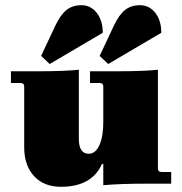

<svg xmlns="http://www.w3.org/2000/svg" viewBox="-20 -706 700 738"><path d="M171 -460 138 -491 193 -608Q213 -650 236 -668Q259 -686 293 -686Q329 -686 352 -656.5Q375 -627 375 -580ZM396 -460 363 -491 418 -608Q438 -650 461 -668Q484 -686 518 -686Q554 -686 577 -656.5Q600 -627 600 -580ZM214 12Q149 12 111 -29Q73 -70 73 -140V-373Q73 -387 59 -387H22V-432H118Q231 -432 283 -438V-173Q283 -115 321 -115Q347 -115 362 -148Q377 -181 377 -236V-373Q377 -387 363 -387H326V-432H422Q535 -432 587 -438V-59Q587 -45 601 -45H638V0H545Q437 0 377 6V-76H372Q333 12 214 12Z"/></svg>

Font: Arapey Black
Style: Regular
Weight: 900
Designer: Eduardo Rodriguez Tunni
Foundry: Eduardo Rodriguez Tunni
Version: Version 4.000